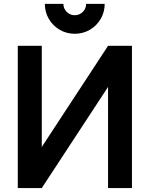

<svg xmlns="http://www.w3.org/2000/svg" viewBox="-20 -952 758 972"><path d="M358.5 -781Q317 -781 282.2 -801.2Q247.5 -821.5 227.2 -856.2Q207 -891 207 -932.5H301Q301 -916.5 308.8 -903.5Q316.5 -890.5 329.5 -882.8Q342.5 -875 358.5 -875Q374.5 -875 387.5 -882.8Q400.5 -890.5 408.2 -903.5Q416 -916.5 416 -932.5H510Q510 -891 489.8 -856.2Q469.5 -821.5 434.8 -801.2Q400 -781 358.5 -781ZM527 0V-512L191.5 0H70V-720H191.5V-208L527 -720H648V0Z"/></svg>

Font: Vela Sans Bd
Style: Bold
Weight: 700
Designer: Principal design: Mikhail Sharanda - project Manrope.
Design modification: Ravid Balaliev
Foundry: Mikhail Sharanda
Version: Version 1.001